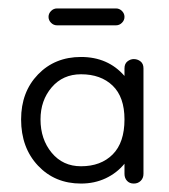

<svg xmlns="http://www.w3.org/2000/svg" viewBox="-20 -425 400 455"><path d="M172 10Q110 10 70 -32.5Q30 -75 30 -142Q30 -207 70 -248.5Q110 -290 172 -290Q236 -290 275 -245V-263Q275 -274 282 -279.5Q289 -285 297 -285Q306 -285 313 -279.5Q320 -274 320 -263V-13Q320 -3 313.5 3.5Q307 10 297 10Q287 10 281 3.5Q275 -3 275 -13V-37Q257 -15 230.5 -2.5Q204 10 172 10ZM172 -31Q219 -31 247 -59Q275 -87 275 -142Q275 -195 247 -222Q219 -249 172 -249Q129 -249 102.5 -218Q76 -187 76 -142Q76 -95 102.5 -63Q129 -31 172 -31ZM115 -365Q107 -365 101 -371Q95 -377 95 -385Q95 -393 101 -399Q107 -405 115 -405H255Q263 -405 269 -399Q275 -393 275 -385Q275 -377 269 -371Q263 -365 255 -365Z"/></svg>

Font: Dongle Light
Style: Regular
Weight: 300
Designer: Yanghee Ryu
Foundry: Yanghee Ryu
Version: Version 2.000